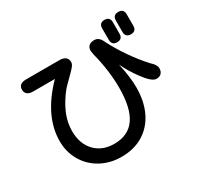

<svg xmlns="http://www.w3.org/2000/svg" viewBox="-176 -1011 1352 1302"><g transform="rotate(-30 500.0 -359.5)"><path d="M894 -791Q915 -791 925.5 -780Q936 -769 936 -749V-658Q936 -638 925.5 -627Q915 -616 894 -616Q873 -616 862 -627Q851 -638 851 -658V-749Q851 -769 862 -780Q873 -791 894 -791ZM124 -707H386Q416 -707 432 -694Q448 -681 448 -656Q448 -641 434 -623.5Q420 -606 390 -577Q360 -548 341 -528Q322 -508 304 -482Q258 -415 238.5 -359.5Q219 -304 219 -247Q219 -147 275.5 -88Q332 -29 425 -29Q535 -29 589 -106.5Q643 -184 643 -343Q643 -478 605 -625L600 -656Q600 -680 614.5 -693.5Q629 -707 657 -707Q695 -707 714 -661Q795 -505 907 -382Q945 -349 945 -321Q945 -296 931.5 -282Q918 -268 892 -268Q857 -268 799 -348Q754 -408 720 -479Q745 -369 745 -287Q745 -178 706 -97Q667 -16 594.5 28Q522 72 424 72Q335 72 263.5 32.5Q192 -7 152 -76Q112 -145 112 -229Q112 -425 295 -612H124Q95 -612 80 -624.5Q65 -637 65 -660Q65 -683 80 -695Q95 -707 124 -707ZM744 -749Q744 -769 754.5 -780Q765 -791 786 -791Q807 -791 817.5 -780Q828 -769 828 -749V-658Q828 -638 817.5 -627Q807 -616 786 -616Q765 -616 754.5 -627Q744 -638 744 -658Z"/></g></svg>

Font: 寒蝉全圆体 Bold
Style: Regular
Weight: 700
Designer: Warren2060
      Designed by Motoya company      

      [Varela Round]
      Joe Prince(Latin component); Avraham Cornf
Foundry: ChillType
Version: Version 3.200